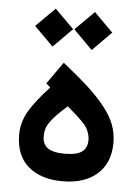

<svg xmlns="http://www.w3.org/2000/svg" viewBox="-49 -698 536 736"><g transform="rotate(5 218.5 -330.5)"><path d="M218.8 -107.9Q265.1 -107.9 284.9 -123Q304.7 -138.2 304.7 -167.5Q304.7 -180.7 301 -192.1Q297.4 -203.6 292 -213.4Q286.6 -223.1 273.9 -236.1Q261.2 -249 249 -260Q236.8 -271 214.4 -290Q189.9 -268.1 176.5 -254.4Q163.1 -240.7 151.9 -225.8Q140.6 -210.9 136.5 -197.3Q132.3 -183.6 132.3 -167.5Q132.3 -137.2 152.6 -122.6Q172.9 -107.9 218.8 -107.9ZM192.4 -448.7Q248 -404.3 284.2 -371.1Q320.3 -337.9 348.1 -303.2Q376 -268.6 388.4 -235.4Q400.9 -202.1 400.9 -166Q400.9 -88.4 352.3 -45.2Q303.7 -2 218.8 -2Q135.3 -2 86.7 -43.9Q38.1 -85.9 38.1 -166Q38.1 -212.4 61.8 -254.2Q85.4 -295.9 141.1 -356L131.3 -364.7L124.5 -370.6L129.9 -377.9L178.7 -446.8L184.6 -455.1ZM289.6 -656.2 356.9 -588.9 359.9 -585.9 356.9 -583.5 289.6 -515.6 286.6 -513.2 284.2 -515.6 216.3 -583.5 213.9 -585.9 216.3 -588.9 284.2 -656.2 286.6 -659.2ZM138.7 -656.2 206.1 -588.9 209 -585.9 206.1 -583.5 138.7 -515.6 135.7 -513.2 133.3 -515.6 65.4 -583.5 63 -585.9 65.4 -588.9 133.3 -656.2 135.7 -659.2Z"/></g></svg>

Font: Samim FD-WOL
Style: Medium-FD-WOL
Weight: 500
Foundry: DejaVu fonts team - Redesigned by Saber Rastikerdar
Version: Version 4.0.0